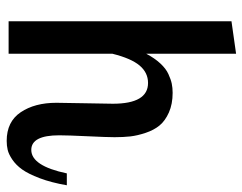

<svg xmlns="http://www.w3.org/2000/svg" viewBox="-98 -642 746 591"><g transform="rotate(90 275.5 -347.0)"><path d="M45.9 -686 146 -700.2V-423.8Q159.7 -449.7 175.8 -467Q191.9 -484.4 208.5 -491.9Q225.1 -499.5 238 -502.2Q251 -504.9 266.1 -504.9Q300.8 -504.9 326.7 -493.4Q352.5 -481.9 366.7 -464.6Q380.9 -447.3 389.4 -421.9Q397.9 -396.5 400.4 -374.8Q402.8 -353 402.8 -326.2Q402.8 -303.2 399.9 -242.7Q397 -182.1 397 -155.8Q397 -69.8 441.9 -69.8Q491.2 -69.8 514.2 -179.2H550.8Q542.5 -131.3 529.1 -95.9Q515.6 -60.5 502 -41.5Q488.3 -22.5 471.4 -11.2Q454.6 0 441.7 2.9Q428.7 5.9 414.1 5.9Q355 5.9 325.9 -37.4Q296.9 -80.6 296.9 -147Q296.9 -159.2 298.3 -233.2Q299.8 -307.1 299.8 -320.8Q299.8 -429.2 235.8 -429.2Q204.1 -429.2 182.1 -403.1Q160.2 -377 146 -319.8V0H45.9Z"/></g></svg>

Font: Lobster Two
Style: Regular
Weight: 400
Designer: Pablo Impallari
Foundry: Pablo Impallari. www.impallari.com
Version: Version 1.006